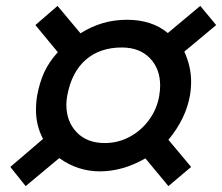

<svg xmlns="http://www.w3.org/2000/svg" viewBox="-20 -652 753 651"><path d="M659 -632 549 -540Q495 -585 410 -585Q325 -585 253 -539L175 -632L100 -567L176 -475Q146 -442 130 -407Q114 -372 106 -328Q102 -305 102 -279Q102 -226 126 -181L15 -86L67 -21L181 -116Q243 -71 319 -71Q396 -71 473 -115L551 -21L628 -86L551 -178Q610 -249 624 -328Q628 -351 628 -376Q628 -426 605 -477L713 -567ZM393 -491Q453 -491 488 -455Q523 -419 523 -362Q523 -346 520 -328Q513 -284 486.5 -247Q460 -210 420.5 -188.5Q381 -167 335 -167Q275 -167 240 -203.5Q205 -240 205 -297Q205 -312 208 -328Q223 -408 271 -449.5Q319 -491 393 -491Z"/></svg>

Font: Geom SemiBold
Style: Bold Italic
Weight: 600
Italic angle: -10°
Version: Version 1.102